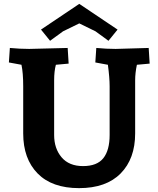

<svg xmlns="http://www.w3.org/2000/svg" viewBox="-20 -958 819 993"><path d="M679 -542V-268Q679 -137 604 -61Q529 15 389 15Q249 15 174.5 -61Q100 -137 100 -268V-512Q100 -581 91 -623L26 -635L31 -710Q84 -705 131 -705L330 -710L335 -629L269 -623Q260 -590 260 -542V-260Q260 -190 298.5 -144.5Q337 -99 409.5 -99Q482 -99 514.5 -140Q547 -181 547 -260V-512Q547 -556 538 -623L473 -635L478 -710Q531 -705 578 -705L749 -710L754 -629L688 -623Q679 -581 679 -542ZM390 -938 588 -805 541 -747 474 -796 390 -837 306 -796 239 -747 192 -805Z"/></svg>

Font: Andada SC
Style: Bold
Weight: 700
Designer: Carolina Giovagnoli
Foundry: Carolina Giovagnoli
Version: Version 1.003